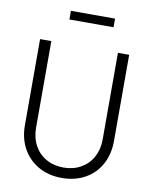

<svg xmlns="http://www.w3.org/2000/svg" viewBox="-100 -1008 866 1093"><g transform="rotate(10 332.5 -461.0)"><path d="M75 -247V-745H140V-245Q140 -187 164 -142.5Q188 -98 232 -73Q276 -48 333 -48Q389 -48 433 -73Q477 -98 501 -142.5Q525 -187 525 -245V-745H590V-247Q590 -171 558 -112Q526 -53 467.5 -20.5Q409 12 333 12Q257 12 198.5 -21Q140 -54 107.5 -112.5Q75 -171 75 -247ZM220 -934H475V-884H220Z"/></g></svg>

Font: BLUETTI 2.0 Extralight
Style: Roman
Weight: 200
Designer: Stijn de Vries
Foundry: tokotype
Version: Version 2.005;October 31, 2023;FontCreator 14.0.0.2814 64-bi